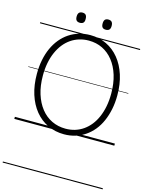

<svg xmlns="http://www.w3.org/2000/svg" viewBox="-207 -1241 1376 1784"><g transform="rotate(15 481.0 -349.0)"><path d="M482 19Q396 19 324.5 -15Q253 -49 201.5 -112Q150 -175 122 -263Q94 -351 94 -459Q94 -530 106.5 -593Q119 -656 143 -709Q167 -762 201.5 -804Q236 -846 279.5 -875Q323 -904 374 -919.5Q425 -935 482 -935Q568 -935 638.5 -901Q709 -867 760.5 -804Q812 -741 840 -653.5Q868 -566 868 -459Q868 -387 855 -324Q842 -261 818.5 -207.5Q795 -154 760.5 -112Q726 -70 683 -41Q640 -12 589.5 3.5Q539 19 482 19ZM482 -35Q530 -35 572.5 -48Q615 -61 651.5 -86.5Q688 -112 717 -148.5Q746 -185 766.5 -232.5Q787 -280 798 -336.5Q809 -393 809 -459Q809 -557 785 -635Q761 -713 717 -768.5Q673 -824 613.5 -853Q554 -882 482 -882Q434 -882 391 -869Q348 -856 311 -830.5Q274 -805 245 -768.5Q216 -732 195 -684.5Q174 -637 163 -580.5Q152 -524 152 -459Q152 -360 176.5 -282Q201 -204 245 -148.5Q289 -93 349.5 -64Q410 -35 482 -35ZM357 -1020Q335 -1020 324 -1031.5Q313 -1043 313 -1068Q313 -1094 324 -1106Q335 -1118 357 -1118Q379 -1118 389.5 -1106Q400 -1094 400 -1068Q401 -1043 390 -1031.5Q379 -1020 357 -1020ZM606 -1020Q584 -1020 573.5 -1031.5Q563 -1043 563 -1068Q563 -1094 573.5 -1106Q584 -1118 606 -1118Q628 -1118 639 -1106Q650 -1094 650 -1068Q650 -1043 639 -1031.5Q628 -1020 606 -1020ZM0 410H962V420H0ZM0 -20H962V0H0ZM0 -505H962V-500H0ZM0 -930H962V-920H0Z"/></g></svg>

Font: Playwrite DE Grund Guides
Style: Regular
Weight: 400
Designer: Veronika Burian, José Scaglione
Foundry: TypeTogether
Version: Version 1.003